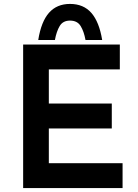

<svg xmlns="http://www.w3.org/2000/svg" viewBox="-20 -959 702 979"><path d="M98 -732H591V-605H229V-431H550V-304H229V-127H605V0H98ZM337 -939Q406 -939 446 -893Q486 -847 501 -755H416Q408 -799 391 -826.5Q374 -854 337 -854Q301 -854 284.5 -826.5Q268 -799 260 -755H175Q190 -849 230 -894Q270 -939 337 -939Z"/></svg>

Font: Reem Kufi SemiBold
Style: Regular
Weight: 600
Designer: Khaled Hosny
Version: Version 1.001